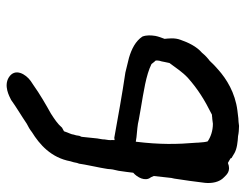

<svg xmlns="http://www.w3.org/2000/svg" viewBox="-102 -429 752 588"><g transform="rotate(90 274.0 -135.0)"><path d="M102 -312C95 -294 98 -274 99 -263C96 -255 92 -245 90 -235C88 -222 87 -208 92 -195C106 -174 130 -162 157 -154L202 -143C270 -133 335 -121 402 -109C405 -109 406 -110 409 -110C408 -94 411 -103 407 -79V-78C407 -71 405 -65 404 -57L399 -9C399 -8 397 -5 396 -2C395 6 394 11 392 16V17C391 24 387 30 382 45C381 46 374 49 371 51C359 65 345 74 328 85C301 100 268 119 240 139L228 147C207 162 187 195 217 214C243 230 274 213 286 207C308 191 334 176 359 159C369 154 376 150 385 143C422 120 463 85 474 25C476 19 478 12 479 5C481 1 482 -4 482 -6L484 -18C486 -31 494 -66 496 -80C499 -96 497 -91 499 -104L503 -122C507 -146 506 -146 509 -167C523 -179 537 -204 523 -221L519 -230C521 -248 523 -265 525 -284L527 -293C532 -324 536 -355 540 -387C542 -408 538 -431 523 -445C515 -453 504 -467 479 -457C476 -459 471 -461 465 -465L464 -468C459 -471 457 -472 449 -477C435 -485 414 -487 397 -488C388 -490 376 -491 367 -491H365C358 -490 349 -489 344 -489H343C334 -488 326 -487 318 -486C264 -479 222 -453 193 -427C184 -419 177 -413 166 -401C158 -395 150 -388 142 -378C122 -361 110 -335 102 -312ZM166 -247 168 -254 170 -264C171 -268 171 -269 173 -278C188 -298 200 -317 218 -334C253 -365 285 -385 331 -408C336 -408 340 -409 341 -409H343C348 -410 347 -409 359 -411C381 -411 400 -404 413 -395C415 -389 416 -379 417 -364V-361C422 -301 423 -249 414 -175H413C411 -175 408 -176 400 -177C381 -179 362 -180 347 -184L313 -190C261 -199 210 -206 176 -223L169 -232C166 -235 164 -234 166 -247Z"/></g></svg>

Font: Scribbler
Style: BlkIta
Weight: 900
Designer: Mew Too
Foundry: Cannot Into Space Fonts
Version: Version 1.001